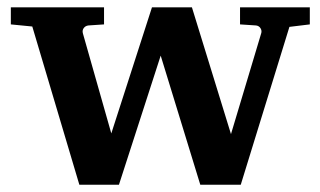

<svg xmlns="http://www.w3.org/2000/svg" viewBox="-20 -508 881 528"><path d="M775.9 -434.1 642.1 0H530.8L421.9 -355L307.1 0H198.2L68.8 -435.1L9.8 -440.9V-487.8H266.1V-440.9L223.1 -438Q214.8 -437 210.2 -430.7Q205.6 -424.3 208 -416L286.1 -141.1L397.9 -487.8H507.8L615.2 -139.2L698.2 -416Q700.7 -423.3 696.5 -430.2Q692.4 -437 684.1 -438L640.1 -440.9V-487.8H832V-440.9Z"/></svg>

Font: Charis SIL Phon
Style: Bold
Weight: 700
Foundry: SIL International
Version: Version 5.000